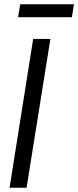

<svg xmlns="http://www.w3.org/2000/svg" viewBox="-20 -883 368 903"><path d="M25 0 136 -700H217L105 0ZM65 -802 75 -863H328L318 -802Z"/></svg>

Font: Georama
Style: Italic
Weight: 400
Italic angle: -9°
Designer: Jean-Baptiste Levee
Foundry: Production Type
Version: Version 1.000